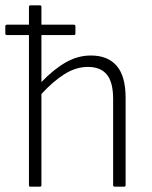

<svg xmlns="http://www.w3.org/2000/svg" viewBox="-28 -703 574 723"><path d="M86 0Q81 0 81 -6V-571H-2Q-8 -571 -8 -577V-604Q-8 -610 -2 -610H81V-677Q81 -683 87 -683H122Q128 -683 128 -677V-610H250Q256 -610 256 -604V-577Q256 -571 250 -571H128V-394Q174 -442 219.5 -468Q265 -494 314 -494Q378 -494 411.5 -455Q445 -416 445 -335V-6Q445 0 439 0H404Q398 0 398 -6V-331Q398 -393 374.5 -422Q351 -451 303 -451Q258 -451 215 -424Q172 -397 128 -349V-6Q128 0 122 0Z"/></svg>

Font: Sofia Sans Semi Condensed Light
Style: Regular
Weight: 300
Designer: Botio Nikoltchev, Ani Petrova
Foundry: lettersoup
Version: Version 4.100; ttfautohint (v1.8.4.7-5d5b)